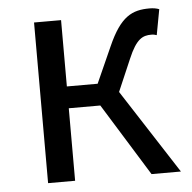

<svg xmlns="http://www.w3.org/2000/svg" viewBox="-45 -602 646 647"><g transform="rotate(-5 278.0 -278.5)"><path d="M92.1 0H183.5V-245.3H290.2L442 0H541.4L357.1 -285.2L403.7 -393.5C431.4 -459.2 453.4 -468.1 482 -468.1C490 -468.1 493.9 -466.9 500.3 -464.9L516.3 -551.2C508.4 -554.8 496.1 -556.8 484 -556.8C425.2 -556.8 385.4 -539 342.1 -440.8L287.6 -319.1H183.5V-543.4H92.1Z"/></g></svg>

Font: Source Han Sans JP VF
Style: Regular
Weight: 250
Designer: Ryoko NISHIZUKA 西塚涼子 (kana, bopomofo & ideographs); Paul D. Hunt (Latin, Greek & Cyrillic); Sandoll Communications 산돌커뮤니
Foundry: Adobe
Version: Version 2.004;hotconv 1.0.118;makeotfexe 2.5.65603